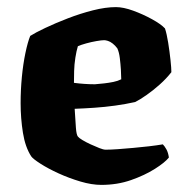

<svg xmlns="http://www.w3.org/2000/svg" viewBox="-20 -520 521 540"><path d="M265 0Q238 0 206 -9.5Q174 -19 144.5 -32.5Q115 -46 94 -59.5Q73 -73 68 -80Q51 -106 44.5 -146.5Q38 -187 38 -230Q38 -267 41.5 -303.5Q45 -340 51.5 -371Q58 -402 65 -419Q79 -428 107.5 -441.5Q136 -455 171 -468.5Q206 -482 241.5 -491Q277 -500 306 -500Q327 -500 354.5 -490Q382 -480 407.5 -466Q433 -452 444 -440Q449 -425 453 -400Q457 -375 459.5 -351.5Q462 -328 462 -317Q448 -299 429.5 -282.5Q411 -266 392.5 -253Q374 -240 360 -233Q333 -227 304 -223Q275 -219 246 -217Q217 -215 190 -214Q192 -180 193.5 -160.5Q195 -141 199 -136Q202 -132 212 -126Q222 -120 235 -114Q248 -108 259.5 -103.5Q271 -99 277 -99Q292 -99 312 -100.5Q332 -102 354.5 -104Q377 -106 398.5 -108.5Q420 -111 438 -114Q443 -109 448 -100Q453 -91 455 -77Q444 -63 415.5 -45Q387 -27 348.5 -13.5Q310 0 265 0ZM247 -283Q260 -284 273 -285.5Q286 -287 298.5 -289.5Q311 -292 321 -297Q321 -308 320 -324Q319 -340 317 -356.5Q315 -373 310 -384Q304 -392 297 -397.5Q290 -403 283.5 -405Q277 -407 273 -407Q266 -407 251.5 -404.5Q237 -402 222.5 -398Q208 -394 199 -390Q195 -377 192 -358Q189 -339 188.5 -320.5Q188 -302 188 -287Q203 -285 218 -284Q233 -283 247 -283Z"/></svg>

Font: Texturina 12pt ExtraBold
Style: Regular
Weight: 800
Designer: Guillermo Torres Carreño
Foundry: Omnibus-Type
Version: Version 1.002